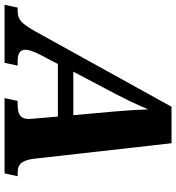

<svg xmlns="http://www.w3.org/2000/svg" viewBox="-46 -768 754 821"><g transform="rotate(90 330.5 -357.0)"><path d="M-60 0 -48 -56H-33Q-6 -56 11 -71Q28 -86 54 -132L376 -714H532L598 -128Q602 -92 615 -74Q628 -56 657 -56H673L661 0H339L351 -56H372Q428 -56 428 -101Q428 -109 427.5 -117Q427 -125 426 -133L418 -228H193L153 -151Q132 -110 132 -89Q132 -56 180 -56H200L188 0ZM324 -480 226 -294H412L396 -473Q393 -507 391 -538.5Q389 -570 387 -614Q367 -567 353.5 -539Q340 -511 324 -480Z"/></g></svg>

Font: Noto Serif SemiCondensed ExtraBold
Style: Italic
Weight: 800
Width: 4
Italic angle: -12°
Designer: Monotype Design Team
Foundry: Monotype Imaging Inc.
Version: Version 2.014; ttfautohint (v1.8.4.7-5d5b)